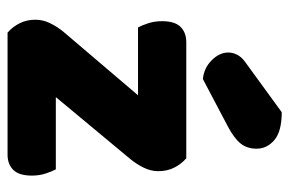

<svg xmlns="http://www.w3.org/2000/svg" viewBox="-152 -632 784 521"><g transform="rotate(90 240.5 -372.0)"><path d="M69 0Q53 -14 43.5 -33Q34 -52 34 -76Q34 -96 43.5 -115.5Q53 -135 67 -152L239 -354H55Q49 -365 43.5 -382Q38 -399 38 -419Q38 -454 53.5 -469.5Q69 -485 95 -485H410Q426 -471 435.5 -452Q445 -433 445 -409Q445 -389 435.5 -369.5Q426 -350 412 -333L244 -131H440Q446 -120 451.5 -103Q457 -86 457 -66Q457 -31 441.5 -15.5Q426 0 400 0ZM285 -744Q337 -744 360.5 -724Q384 -704 384 -676Q384 -650 370 -632.5Q356 -615 324 -598L195 -530Q165 -533 144 -554Q123 -575 123 -599Q123 -611 129 -623Q135 -635 149 -645Z"/></g></svg>

Font: BALOOCHETTANREGULAR
Style: Book
Weight: 400
Designer: Maithili Shingre and Ek Type
Foundry: Ek Type
Version: Version 1.100;PS 1.000;hotconv 1.0.88;makeotf.lib2.5.647800;